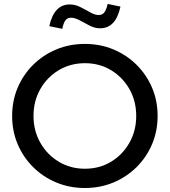

<svg xmlns="http://www.w3.org/2000/svg" viewBox="-20 -931 850 962"><path d="M405.6 11Q328.7 11 262.5 -16.5Q196.2 -44 146.3 -93.5Q96.3 -143 68.5 -208.5Q40.8 -274 40.8 -350Q40.8 -426 68.5 -491.5Q96.3 -557 146.3 -606.5Q196.4 -656 262.5 -683.5Q328.7 -711 405.6 -711Q481.8 -711 547.9 -683.5Q614.1 -656 664.1 -606.5Q714.1 -557 741.9 -491.5Q769.7 -426 769.7 -350Q769.7 -274 741.9 -208.5Q714.1 -143 664.1 -93.5Q614.1 -44 547.9 -16.5Q481.8 11 405.6 11ZM405.6 -85.6Q478.5 -85.6 536.4 -120.6Q594.3 -155.6 628.4 -215.7Q662.5 -275.8 662.5 -349.9Q662.5 -424.9 628.4 -484.7Q594.3 -544.4 536.4 -579.4Q478.5 -614.4 405.6 -614.4Q332.7 -614.4 274.4 -579.4Q216.1 -544.4 182 -484.6Q147.9 -424.9 147.9 -350Q147.9 -275.8 182.1 -215.7Q216.2 -155.7 274.5 -120.7Q332.8 -85.6 405.6 -85.6ZM292.2 -786.6 227 -799.9Q250.8 -908.7 329.2 -908.7Q356.5 -908.7 382.5 -895.7Q408.4 -882.6 431.7 -869.2Q455 -855.8 475.1 -855.8Q492.1 -855.8 502.3 -868.3Q512.5 -880.9 519.5 -911.3L583.5 -898.1Q560.7 -789.2 481.5 -789.2Q455.2 -789.2 429.2 -802.6Q403.1 -816 379.4 -829.1Q355.8 -842.2 335.4 -842.2Q317.9 -842.2 308.1 -829.5Q298.2 -816.8 292.2 -786.6Z"/></svg>

Font: Red Hat Display VF
Style: Regular
Weight: 300
Designer: Pentagram, MCKL
Foundry: Pentagram, MCKL
Version: Version 1.023